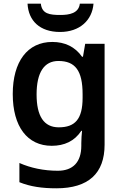

<svg xmlns="http://www.w3.org/2000/svg" viewBox="-20 -779 666 1039"><path d="M486 -759H412C406 -707 355 -698 307 -698C248 -698 207 -704 201 -759H129C134 -666 196 -606 305 -606C411 -606 479 -669 486 -759ZM263 -552C129 -552 49 -446 49 -270C49 -94 128 10 260 10C328 10 383 -15 420 -71H424C422 -55 420 -24 420 -4V10C420 98 375 145 293 145C217 145 146 130 85 103V207C144 231 208 240 285 240C459 240 546 159 546 4V-542H441L429 -472H424C386 -526 331 -552 263 -552ZM296 -449C387 -449 427 -397 427 -269V-250C427 -134 386 -90 298 -90C217 -90 178 -151 178 -268C178 -387 219 -449 296 -449Z"/></svg>

Font: Noto Sans Bengali SemiBold
Style: Regular
Weight: 600
Designer: Jelle Bosma - Monotype Design Team
Foundry: Monotype Imaging Inc.
Version: Version 2.003